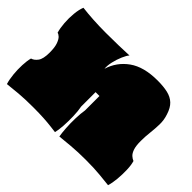

<svg xmlns="http://www.w3.org/2000/svg" viewBox="-140 -1000 1297 1297"><g transform="rotate(45 508.5 -351.5)"><path d="M26 17Q16 -15 11.5 -59Q7 -103 9 -147Q11 -191 19 -220Q42 -226 61 -251.5Q80 -277 80 -337Q80 -388 69.5 -416.5Q59 -445 46 -457Q33 -469 23 -470Q13 -503 9.5 -548.5Q6 -594 10.5 -639Q15 -684 27 -713Q74 -707 133 -703.5Q192 -700 254 -700Q316 -700 376 -701.5Q436 -703 475 -705Q462 -691 447.5 -657.5Q433 -624 424.5 -587Q416 -550 419 -522Q446 -611 522 -665.5Q598 -720 729 -720Q786 -720 826.5 -710.5Q867 -701 893.5 -676Q920 -651 935 -603Q949 -562 948 -519.5Q947 -477 942 -434.5Q937 -392 937 -350Q937 -304 946 -277.5Q955 -251 969.5 -238Q984 -225 998 -220Q1007 -191 1008.5 -147Q1010 -103 1006 -59Q1002 -15 992 17Q954 13 900 7.5Q846 2 764 2Q690 2 626.5 7.5Q563 13 527 17Q522 -10 519 -54.5Q516 -99 517.5 -147Q519 -195 525 -230V-368H488V-230Q495 -195 496.5 -147Q498 -99 495 -54.5Q492 -10 485 17Q461 14 432.5 10.5Q404 7 363 4.5Q322 2 261 2Q186 2 126.5 7Q67 12 26 17Z"/></g></svg>

Font: Oi
Style: Regular
Weight: 400
Designer: Kostas Bartsokas, Mohamad Dakak
Foundry: Foundry5
Version: Version 4.000